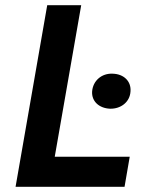

<svg xmlns="http://www.w3.org/2000/svg" viewBox="-20 -720 583 740"><path d="M404 -301C446 -300 481 -327 483 -368C486 -406 458 -435 414 -436C372 -438 338 -409 335 -367C333 -330 361 -303 404 -301ZM40 0H460L480 -116H191L293 -700H162Z"/></svg>

Font: Fixel Display SemiBold
Style: Italic
Weight: 600
Italic angle: -10°
Designer: AlfaBravo + MacPaw
Foundry: Kyrylo Tkachov, Marchela Mozhyna, Serhii Makarenko, Maria Weinstein, Zakhar Kryvoshyya
Version: Version 1.210;Glyphs 3.2 (3217)